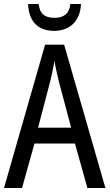

<svg xmlns="http://www.w3.org/2000/svg" viewBox="-20 -938 547 958"><path d="M384 -918H331C326 -868 296 -849 252 -849C205 -849 178 -868 173 -918H120C124 -831 169 -784 250 -784C331 -784 381 -836 384 -918ZM416 0H506L300 -715H205L0 0H90L152 -222H354ZM274 -530 335 -301H170L230 -530C238 -562 246 -600 252 -634C256 -605 267 -560 274 -530Z"/></svg>

Font: Noto Sans Khmer Condensed
Style: Regular
Weight: 400
Width: 3
Designer: Danh Hong and the Monotype Design Team
Foundry: Monotype Imaging Inc.
Version: Version 2.004